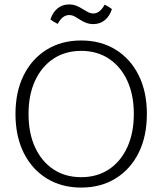

<svg xmlns="http://www.w3.org/2000/svg" viewBox="-20 -838 734 868"><path d="M347 -37Q419 -37 472.5 -72.5Q526 -108 555.5 -172.5Q585 -237 585 -323Q585 -409 555.5 -473Q526 -537 472.5 -572.5Q419 -608 347 -608Q275 -608 221.5 -572.5Q168 -537 138.5 -473Q109 -409 109 -323Q109 -236 138.5 -172Q168 -108 221.5 -72.5Q275 -37 347 -37ZM347 10Q258 10 191 -31.5Q124 -73 87 -147.5Q50 -222 50 -323Q50 -423 87 -497.5Q124 -572 191 -613.5Q258 -655 347 -655Q436 -655 503 -613.5Q570 -572 607 -497.5Q644 -423 644 -323Q644 -222 607 -147.5Q570 -73 503 -31.5Q436 10 347 10ZM486 -797Q476 -765 454 -747Q432 -729 401 -729Q385 -729 371 -734Q357 -739 335 -753Q319 -764 310 -767Q301 -770 293 -770Q262 -770 241 -730Q220 -740 208 -750Q218 -782 240 -800Q262 -818 293 -818Q309 -818 323 -813Q337 -808 359 -794Q375 -784 384 -780.5Q393 -777 401 -777Q432 -777 453 -817Q474 -807 486 -797Z"/></svg>

Font: Scope One
Style: Regular
Weight: 400
Designer: Dalton Maag Ltd
Foundry: Dalton Maag Ltd
Version: Version 1.002; ttfautohint (v1.4.1) -l 11 -r 50 -G 50 -x 14 